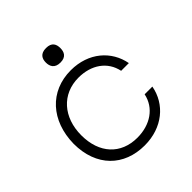

<svg xmlns="http://www.w3.org/2000/svg" viewBox="-157 -642 757 757"><g transform="rotate(-45 222.0 -263.5)"><path d="M220 10C319 10 390 -50 405 -133H362C349 -70 293 -32 221 -32C129 -32 71 -95 71 -195C71 -295 132 -364 224 -364C295 -364 349 -327 362 -264H405C390 -345 322 -406 223 -406C106 -406 28 -320 26 -193C26 -66 105 10 220 10ZM216 -456C248 -456 256 -476 256 -497C256 -518 248 -537 216 -537C184 -537 175 -518 175 -497C175 -476 184 -456 216 -456Z"/></g></svg>

Font: OSH Darker Grotesque
Style: Regular
Weight: 400
Designer: Gabriel Lam
Foundry: TypeRant
Version: Version 1.000;Glyphs 3.1.1 (3148)